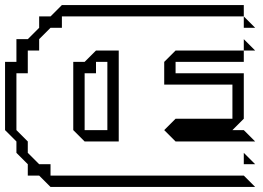

<svg xmlns="http://www.w3.org/2000/svg" viewBox="-20 -740 1042 760"><path d="M945 -630V-675L990 -630ZM945 -540V-585L990 -540ZM270 -225V-495H315L360 -540H450V-180H315ZM945 -90V-135L990 -90ZM90 -45V-90L45 -135V-180L0 -225V-495H45V-585H90L135 -630V-675H180L225 -720H945V-675H225V-630H180L135 -585V-540H90V-450H45V-225L90 -180V-135L135 -90H180V-45H945L990 0H180L135 -45ZM405 -225V-495H360V-450H315V-225ZM630 -225 675 -270H900V-405H630V-495L675 -540H945V-495H675V-450H945V-270L900 -225H945L990 -180H675Z"/></svg>

Font: Rubik Iso
Style: Regular
Weight: 400
Designer: Hubert and Fischer, NaN
Foundry: Hubert and Fischer, NaN
Version: Version 2.200